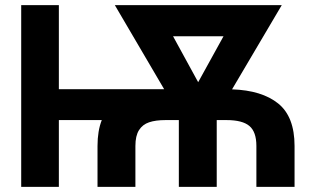

<svg xmlns="http://www.w3.org/2000/svg" viewBox="-20 -727 1229 747"><path d="M62.5 -707H209V-379.9H618.7L426.8 -707H1076.2L882.8 -379.4Q999 -375.5 1062.5 -324.2Q1126 -272.9 1126 -159.2V0H977.5V-159.2Q977.5 -213.9 950.4 -236.8Q923.3 -259.8 861.3 -259.8H823.2V0H675.8V-259.8H624Q585.4 -259.8 560.1 -251.2Q534.7 -242.7 520.8 -220.7Q506.8 -198.7 506.8 -159.2V0H359.4V-159.2Q359.4 -217.8 376 -259.8H209V0H62.5ZM751 -407.2 849.6 -585.9H653.3Z"/></svg>

Font: Pretendard
Style: Bold
Weight: 700
Designer: Base glyphs from Inter by Rasmus Andersson; Hangeul glyphs from Noto Sans CJK(Source Han Sans) by Jang Soo-young and Kan
Foundry: Kil Hyung-jin
Version: Version 1.309